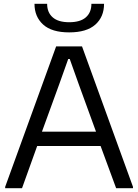

<svg xmlns="http://www.w3.org/2000/svg" viewBox="-20 -982 721 1002"><path d="M7 -7 273 -740H408L674 -7V0H586L505 -220H174L95 0H7ZM481 -295 390 -545 344 -674H336L290 -545L199 -295ZM341 -813Q250 -813 205 -854Q160 -895 160 -962H226Q226 -917 255 -891.5Q284 -866 341 -866Q399 -866 428 -891.5Q457 -917 457 -962H523Q523 -894 477.5 -853.5Q432 -813 341 -813Z"/></svg>

Font: Encode Sans Normal
Style: Regular
Weight: 400
Designer: Pablo Impallari, Andres Torresi
Foundry: Pablo Impallari, Andres Torresi
Version: Version 1.000; ttfautohint (v1.00) -l 8 -r 50 -G 200 -x 14 -